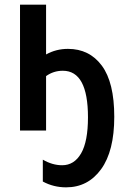

<svg xmlns="http://www.w3.org/2000/svg" viewBox="-20 -561 542 825"><path d="M164 219V125Q205 149 247 149Q299 149 328.5 98Q358 47 358 -57Q358 -257 250 -257Q210 -257 178 -234V0H66V-541H178V-327Q221 -351 272 -351Q364 -351 417.5 -279Q471 -207 471 -59Q471 88 414.5 166Q358 244 264 244Q210 244 164 219Z"/></svg>

Font: Noto Sans Display Medium Narrow
Style: Regular
Weight: 500
Width: 4
Designer: Monotype Design team
Foundry: Monotype Imaging Inc.
Version: Version 1.000